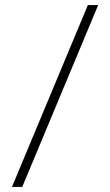

<svg xmlns="http://www.w3.org/2000/svg" viewBox="-20 -735 432 755"><path d="M27 0 325.5 -715H366L67.5 0Z"/></svg>

Font: Newsreader Display Medium
Style: Regular
Weight: 500
Designer: Hugues Gentile
Foundry: Production Type
Version: Version 1.001